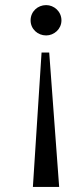

<svg xmlns="http://www.w3.org/2000/svg" viewBox="-20 -534 331 753"><path d="M143 -328H173L212 199H109ZM100 -454C100 -489 128 -514 161 -514C192 -514 221 -489 221 -454C221 -420 192 -395 161 -395C128 -395 100 -420 100 -454Z"/></svg>

Font: Ortica Linear
Style: Regular
Weight: 400
Designer: Benedetta Bovani
Foundry: Collletttivo
Version: Version 2.000;Glyphs 3.1.2 (3151)